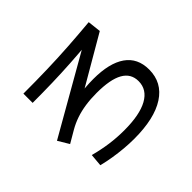

<svg xmlns="http://www.w3.org/2000/svg" viewBox="-161 -1016 1322 1322"><g transform="rotate(-45 500.0 -355.0)"><path d="M478 40Q430 40 380 35.5Q330 31 280.5 23Q231 15 184 3L192 -88Q263 -69 331.5 -59.5Q400 -50 470 -50Q622 -50 701 -94Q780 -138 780 -220Q780 -294 715 -330.5Q650 -367 518 -367Q459 -367 408 -359.5Q357 -352 313 -337Q269 -322 229 -299L140 -247L92 -327L701 -675L713 -654Q623 -646 534 -640.5Q445 -635 352.5 -632.5Q260 -630 158 -630V-720Q281 -720 391 -723Q501 -726 607 -733Q713 -740 824 -750L835 -653L304 -344L265 -399Q292 -411 327.5 -420.5Q363 -430 403.5 -437Q444 -444 487 -447.5Q530 -451 570 -451Q725 -451 806.5 -394Q888 -337 888 -225Q888 -98 781.5 -29Q675 40 478 40Z"/></g></svg>

Font: M PLUS 2 Medium
Style: Regular
Weight: 500
Designer: Coji Morishita
Foundry: UNDERFOREST DESIGN
Version: Version 1.001